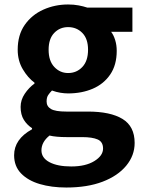

<svg xmlns="http://www.w3.org/2000/svg" viewBox="-20 -594 637 857"><path d="M276 243Q210 243 157.5 227.5Q105 212 74 180Q43 148 43 99Q43 27 123 -17V-22Q101 -36 86.5 -59Q72 -82 72 -117Q72 -148 90.5 -175.5Q109 -203 134 -221V-225Q105 -246 82 -284.5Q59 -323 59 -372Q59 -438 90.5 -483Q122 -528 173.5 -551Q225 -574 284 -574Q309 -574 330.5 -570Q352 -566 370 -560H571V-452H476Q487 -438 494 -415.5Q501 -393 501 -367Q501 -304 472 -261.5Q443 -219 394 -198Q345 -177 284 -177Q268 -177 249.5 -180Q231 -183 212 -190Q202 -180 195 -169.5Q188 -159 188 -141Q188 -119 207.5 -107.5Q227 -96 276 -96H372Q473 -96 527 -63Q581 -30 581 44Q581 100 543.5 145.5Q506 191 438 217Q370 243 276 243ZM284 -268Q322 -268 347.5 -295Q373 -322 373 -372Q373 -421 347.5 -447Q322 -473 284 -473Q247 -473 222 -447Q197 -421 197 -372Q197 -322 222.5 -295Q248 -268 284 -268ZM298 149Q362 149 401 125Q440 101 440 69Q440 39 416 28.5Q392 18 347 18H278Q230 18 201 11Q165 40 165 77Q165 111 201 130Q237 149 298 149Z"/></svg>

Font: Source Han Sans
Style: Bold
Weight: 700
Designer: Ryoko NISHIZUKA Ë•øÂ°öÊ∂ºÂ≠ê (kana, bopomofo & ideographs); Paul D. Hunt (Latin, Greek & Cyrillic); Sandoll Communicatio
Foundry: Adobe
Version: Version 2.004;hotconv 1.0.118;makeotfexe 2.5.65603